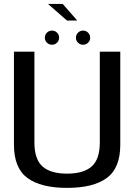

<svg xmlns="http://www.w3.org/2000/svg" viewBox="-20 -932 684 957"><path d="M314.5 4.5Q445 4.5 512.2 -44.8Q579.5 -94 579.5 -210.5V-674.5H477.5V-223Q477.5 -138 436.8 -102.2Q396 -66.5 314.5 -66.5Q232.5 -66.5 192 -102.2Q151.5 -138 151.5 -223V-674.5H49.5V-210.5Q49.5 -94 116.8 -44.8Q184 4.5 314.5 4.5ZM239 -709Q254 -709 264.2 -719.2Q274.5 -729.5 274.5 -744.5Q274.5 -759 264.2 -769.2Q254 -779.5 239 -779.5Q224.5 -779.5 214 -769.2Q203.5 -759 203.5 -744.5Q203.5 -729.5 214 -719.2Q224.5 -709 239 -709ZM394 -709Q408.5 -709 419 -719.2Q429.5 -729.5 429.5 -744.5Q429.5 -759 419 -769.2Q408.5 -779.5 394 -779.5Q379.5 -779.5 369 -769.2Q358.5 -759 358.5 -744.5Q358.5 -729.5 369 -719.2Q379.5 -709 394 -709ZM314 -829.5H365L292.5 -912.5H219Z"/></svg>

Font: Anybody UltraCondensed Thin
Style: Regular
Weight: 400
Version: Version 1.111